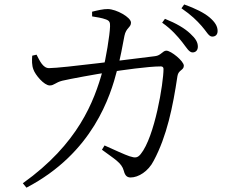

<svg xmlns="http://www.w3.org/2000/svg" viewBox="-20 -802 1040 872"><path d="M854.6 -563.9C868.5 -563.9 878.6 -573.4 878.6 -590.1C878.6 -609.9 868.7 -626.9 843.9 -649.6C818.6 -673.5 780.8 -695.8 729.2 -716.5L716.4 -699C759.9 -668.4 786.8 -636.7 807.2 -611.1C826.7 -586.5 838.4 -563.9 854.6 -563.9ZM573.5 4C608.1 4 653.4 -23.3 677.9 -71.7C737.8 -183.4 765 -316.3 785.9 -456.5C790.3 -485.1 814.9 -482.3 814.9 -503.6C814.9 -524.5 756.6 -571.9 735.6 -571.9C718.7 -571.9 711.5 -549.9 684.3 -546.9C588.9 -535.3 262.1 -492.6 202.5 -492.6C174.8 -492.6 160.1 -526.5 146 -553.7L126.3 -549.1C124.8 -528.6 124.2 -504.8 132 -485.9C139.9 -462.5 179.9 -413.9 206 -413.9C225.9 -413.9 232.1 -427.7 262.9 -435.4C296.1 -443.3 415.1 -465.2 475.7 -474.3C534.9 -483.2 651.5 -500.4 710.9 -500.4C718.6 -500.4 722.6 -495.8 722.6 -489C722.6 -425 682.9 -180.9 619.1 -102.3C604.7 -84.8 594.7 -83.7 568.1 -92.4C548.4 -98.7 497.3 -122.3 454.8 -141.4L443 -122C499.7 -79.6 532.5 -63.3 542.3 -26.3C547.8 -4.7 556.6 4 573.5 4ZM83.7 30.3 100.2 50.3C402.8 -108 481.8 -366.6 512.1 -484.3C525.1 -530.8 538.5 -603.4 545.1 -639C552.6 -676.6 574.9 -676.6 574.9 -699.2C574.9 -723.6 508.4 -760.1 470.3 -760.9C450.9 -761.7 419.3 -754.1 398.2 -748.8L398.4 -727.5C416.5 -724.6 443.8 -720.7 461.6 -713.6C477.5 -707.6 480.5 -700.5 479.8 -681.7C479 -645.3 460.5 -531.4 446.8 -483C407.5 -340.3 334.8 -149 83.7 30.3ZM943.7 -635.8C959 -635.8 968.3 -644.7 968.3 -661.5C968.3 -682.4 956.9 -701.6 931.1 -723.5C906.7 -743.8 867.9 -763.5 816.6 -781.8L804.1 -764.4C849.8 -732.9 873.6 -709 895.9 -683.8C917.8 -659.6 927.5 -635.8 943.7 -635.8Z"/></svg>

Font: Source Han Serif TW VF
Style: Regular
Weight: 250
Designer: Ryoko NISHIZUKA 西塚涼子 (kana & ideographs); Frank Grießhammer (Latin, Greek & Cyrillic); Wenlong ZHANG 张文龙 (bopomofo); San
Foundry: Adobe
Version: Version 2.002;hotconv 1.1.0;makeotfexe 2.6.0